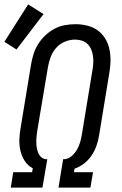

<svg xmlns="http://www.w3.org/2000/svg" viewBox="-36 -853 556 873"><path d="M13 0 24 -70H110L113 -88Q91 -99 77 -120.5Q63 -142 57 -167.5Q51 -193 52 -219.5Q53 -246 58 -273L105 -559Q109 -583 116.5 -607Q124 -631 137.5 -652.5Q151 -674 170 -692Q189 -710 211.5 -722Q234 -734 258.5 -738.5Q283 -743 307 -743Q334 -743 360.5 -736.5Q387 -730 408 -715Q429 -700 442.5 -677.5Q456 -655 461.5 -629.5Q467 -604 466.5 -576Q466 -548 461 -521L414 -234Q410 -211 402 -188.5Q394 -166 380 -145.5Q366 -125 346 -109.5Q326 -94 303 -86L300 -70H387L375 0H230L251 -129H253Q272 -129 288 -142Q304 -155 314 -172.5Q324 -190 329 -208.5Q334 -227 337 -246L384 -532Q387 -548 388 -564.5Q389 -581 387 -597Q385 -613 379 -627.5Q373 -642 362.5 -652.5Q352 -663 337 -668Q322 -673 305 -673Q282 -673 259 -663.5Q236 -654 219.5 -635.5Q203 -617 194.5 -594Q186 -571 182 -548L134 -262Q132 -249 130.5 -235.5Q129 -222 129 -209Q129 -196 131 -183Q133 -170 137.5 -158.5Q142 -147 151.5 -138.5Q161 -130 174 -129H179L157 0ZM39 -628 -16 -663 92 -833 162 -789Z"/></svg>

Font: Iosevka Curly Slab Oblique
Style: Regular
Weight: 400
Italic angle: -9°
Monospace: yes
Designer: Belleve Invis
Foundry: Belleve Invis
Version: Version 11.1.0; ttfautohint (v1.8.3)